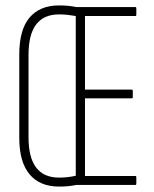

<svg xmlns="http://www.w3.org/2000/svg" viewBox="-20 -681 567 707"><path d="M197 6Q127 6 89 -39Q51 -84 51 -174V-480Q51 -572 89 -616.5Q127 -661 197 -661Q217 -661 231.5 -659.5Q246 -658 261 -655H479Q482 -655 482 -650V-627Q482 -622 479 -622H293V-351H465Q469 -351 469 -346V-324Q469 -319 465 -319H293V-33H479Q482 -33 482 -28V-5Q482 0 479 0H261Q246 3 231.5 4.5Q217 6 197 6ZM197 -27Q216 -27 231.5 -29Q247 -31 259 -34V-622Q246 -624 231 -626Q216 -628 197 -628Q142 -628 113.5 -591.5Q85 -555 85 -478V-176Q85 -100 113.5 -63.5Q142 -27 197 -27Z"/></svg>

Font: Sofia Sans Extra Condensed ExtraLight
Style: Regular
Weight: 250
Designer: Botio Nikoltchev, Ani Petrova
Foundry: lettersoup
Version: Version 4.101